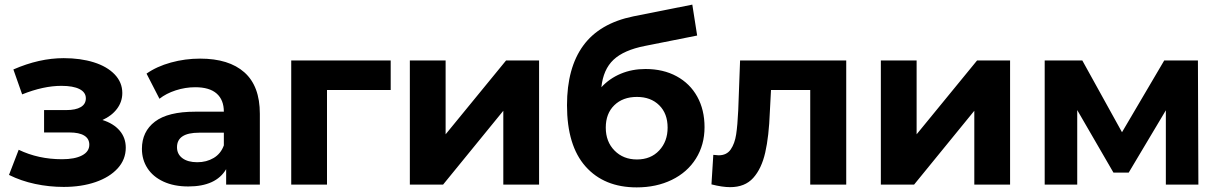

<svg xmlns="http://www.w3.org/2000/svg" viewBox="-20 -800 5287 832"><path d="M525 -160Q525 -109 490 -70.5Q455 -32 394 -11Q333 10 256 10Q193 10 132 -3Q71 -16 19 -42L61 -151Q146 -110 249 -110Q304 -110 335.5 -126.5Q367 -143 367 -173Q367 -199 345 -212.5Q323 -226 281 -226H171V-323H267Q308 -323 330 -336Q352 -349 352 -374Q352 -400 324.5 -414Q297 -428 246 -428Q168 -428 76 -391L38 -499Q150 -548 256 -548Q329 -548 386.5 -530Q444 -512 477 -477.5Q510 -443 510 -397Q510 -359 487 -328.5Q464 -298 424 -280Q472 -265 498.5 -234Q525 -203 525 -160Z M1106 -307V0H960V-67Q916 8 796 8Q734 8 688.5 -13Q643 -34 619 -71Q595 -108 595 -155Q595 -230 651.5 -273Q708 -316 826 -316H950Q950 -367 919 -394.5Q888 -422 826 -422Q783 -422 741.5 -408.5Q700 -395 671 -372L615 -481Q659 -512 720.5 -529Q782 -546 847 -546Q972 -546 1039 -486.5Q1106 -427 1106 -307ZM950 -170V-225H843Q747 -225 747 -162Q747 -132 770.5 -114.5Q794 -97 835 -97Q875 -97 906 -115.5Q937 -134 950 -170Z M1673 -410H1397V0H1242V-538H1673Z M1756 -538H1911V-218L2173 -538H2316V0H2161V-320L1900 0H1756Z M3033 -249Q3033 -172 2995.5 -112.5Q2958 -53 2891 -20.5Q2824 12 2739 12Q2598 12 2517.5 -78.5Q2437 -169 2437 -344Q2437 -506 2507.5 -602.5Q2578 -699 2724 -729L2980 -780L3001 -646L2775 -601Q2683 -583 2638.5 -541Q2594 -499 2586 -422Q2621 -460 2670 -480.5Q2719 -501 2777 -501Q2854 -501 2912 -469.5Q2970 -438 3001.5 -381Q3033 -324 3033 -249ZM2873 -247Q2873 -308 2836.5 -344Q2800 -380 2740 -380Q2679 -380 2642 -344Q2605 -308 2605 -247Q2605 -186 2643 -147.5Q2681 -109 2740 -109Q2800 -109 2836.5 -148Q2873 -187 2873 -247Z M3647 -538V0H3491V-410H3321L3316 -315Q3312 -209 3296 -139Q3280 -69 3244 -29Q3208 11 3144 11Q3110 11 3063 -1L3071 -129Q3087 -127 3094 -127Q3129 -127 3146.5 -152.5Q3164 -178 3170 -217.5Q3176 -257 3179 -322L3187 -538Z M3797 -538H3952V-218L4214 -538H4357V0H4202V-320L3941 0H3797Z M5032 0V-322L4871 -52H4805L4648 -323V0H4507V-538H4670L4842 -227L5025 -538H5171L5173 0Z"/></svg>

Font: Montserrat-Bold
Style: Bold
Weight: 700
Version: Version 7.200